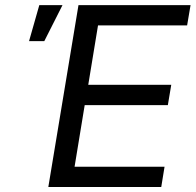

<svg xmlns="http://www.w3.org/2000/svg" viewBox="-20 -748 782 768"><path d="M173.3 0 293.9 -727.5H742.2L728.5 -646.5H372.1L333 -408.7H665L651.4 -327.6H318.8L278.3 -81.1H638.2L625 0ZM96.2 -583.5 137.2 -727.5H230L157.2 -583.5Z"/></svg>

Font: Inter 17pt
Style: Italic
Weight: 400
Italic angle: -9.3988°
Version: Version 4.001;git-66647c0bb